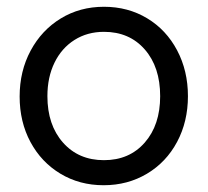

<svg xmlns="http://www.w3.org/2000/svg" viewBox="-20 -537 613 567"><path d="M38 -252Q38 -327 70.5 -387.5Q103 -448 159.5 -482.5Q216 -517 287 -517Q358 -517 414.5 -483Q471 -449 503 -388.5Q535 -328 535 -253Q535 -178 503 -118Q471 -58 414 -24Q357 10 286 10Q215 10 158.5 -24Q102 -58 70 -117.5Q38 -177 38 -252ZM453 -253Q453 -339 407.5 -391Q362 -443 287 -443Q238 -443 200 -419Q162 -395 141 -352Q120 -309 120 -253Q120 -168 166 -116Q212 -64 287 -64Q362 -64 407.5 -116Q453 -168 453 -253Z"/></svg>

Font: Bellota Text
Style: Bold
Weight: 700
Designer: Kemie Guaida
Foundry: Kemie Guaida
Version: Version 4.001